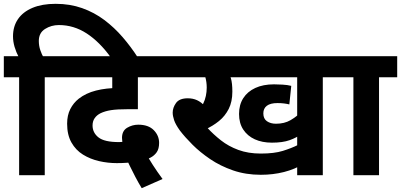

<svg xmlns="http://www.w3.org/2000/svg" viewBox="-20 -916 2097 1004"><path d="M271 -896Q346 -896 409.5 -873.5Q473 -851 525.5 -811.5Q578 -772 621.5 -721.5Q665 -671 701 -615H560Q501 -697 433.5 -741Q366 -785 288 -785Q248 -785 215.5 -764.5Q183 -744 183 -702Q183 -677 190.5 -654.5Q198 -632 208 -615H79Q64 -644 56 -671.5Q48 -699 48 -726Q48 -778 74 -816Q100 -854 150 -875Q200 -896 271 -896ZM80 -512H0V-622H309V-512H214V0H80Z M721 68Q704 40 688 9.5Q672 -21 659 -48Q646 -75 639 -90L625 -156Q621 -165 619.5 -176.5Q618 -188 618 -195Q618 -232 645 -248Q672 -264 703 -264Q756 -264 784 -235.5Q812 -207 812 -169Q812 -138 799.5 -120Q787 -102 766.5 -91.5Q746 -81 722 -72L685 -71Q670 -67 645.5 -65Q621 -63 591 -63Q544 -63 498 -73.5Q452 -84 414 -107.5Q376 -131 353.5 -171Q331 -211 331 -269Q331 -313 347.5 -345.5Q364 -378 392 -400Q429 -429 482 -442.5Q535 -456 601 -456H606L567 -438V-512H294V-622H866V-512H701V-345H650Q592 -345 560.5 -340Q529 -335 506 -324Q486 -314 475 -298Q464 -282 464 -260Q464 -222 495 -197.5Q526 -173 602 -173Q607 -173 613 -173.5Q619 -174 628 -175L743 -114Q757 -88 779.5 -53Q802 -18 830 20Z M1157 -512 1169 -551Q1180 -532 1187.5 -506.5Q1195 -481 1195 -437Q1195 -384 1176 -346.5Q1157 -309 1125 -283Q1093 -257 1053 -239L1064 -248Q1096 -213 1135.5 -182Q1175 -151 1226.5 -132Q1278 -113 1344 -113Q1414 -113 1459 -127Q1504 -141 1538 -158L1567 -59Q1522 -31 1465 -16.5Q1408 -2 1344 -2Q1265 -2 1198.5 -25Q1132 -48 1079 -84Q1026 -120 986.5 -159.5Q947 -199 921 -233Q898 -265 890.5 -287.5Q883 -310 883 -327Q883 -353 900.5 -377.5Q918 -402 962 -402Q989 -402 1010.5 -392Q1032 -382 1050.5 -362Q1069 -342 1086 -311L1016 -338Q1033 -355 1042.5 -374Q1052 -393 1056.5 -414.5Q1061 -436 1061 -458Q1061 -487 1053.5 -513.5Q1046 -540 1036 -553L1110 -512H852V-622H1335V-512ZM1668 -512V0H1534V-512H1303V-622H1762V-512ZM1559 -217Q1531 -196 1494.5 -183Q1458 -170 1402 -170Q1351 -170 1312.5 -187.5Q1274 -205 1252 -238.5Q1230 -272 1230 -320Q1230 -368 1252 -402.5Q1274 -437 1315 -456Q1356 -475 1413 -475Q1430 -475 1457 -473.5Q1484 -472 1503 -467L1493 -370Q1481 -373 1465.5 -375Q1450 -377 1431 -377Q1394 -377 1375.5 -363Q1357 -349 1357 -323Q1357 -295 1376 -282Q1395 -269 1423 -269Q1467 -269 1499 -287.5Q1531 -306 1560 -335Z M1962 -512V0H1828V-512H1748V-622H2057V-512Z"/></svg>

Font: Noto Sans Devanagari
Style: Bold
Weight: 700
Version: Version 2.003